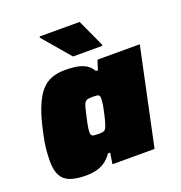

<svg xmlns="http://www.w3.org/2000/svg" viewBox="-130 -827 892 947"><g transform="rotate(-20 316.0 -353.5)"><path d="M164 8Q115 8 82.5 -3Q50 -14 34 -42Q18 -70 18 -119Q18 -145 21 -179Q24 -213 33 -253Q49 -332 69 -383.5Q89 -435 113.5 -464Q138 -493 169.5 -505Q201 -517 241 -517Q269 -517 295.5 -513.5Q322 -510 345 -498.5Q368 -487 384 -460H394L410 -510H632L524 0H303L312 -58H301Q281 -30 258.5 -16Q236 -2 212 3Q188 8 164 8ZM288 -164Q304 -164 312.5 -165.5Q321 -167 325.5 -172.5Q330 -178 334 -189Q337 -197 341 -210.5Q345 -224 348.5 -240.5Q352 -257 355.5 -273Q359 -289 360.5 -302.5Q362 -316 362 -323Q362 -339 355 -342.5Q348 -346 326 -346Q310 -346 300 -344Q290 -342 284 -334Q278 -326 273 -307Q268 -288 261 -255Q255 -229 252.5 -212.5Q250 -196 250 -185Q250 -176 254 -171Q258 -166 266.5 -165Q275 -164 288 -164ZM302 -566 180 -709 181 -715H391L457 -571L456 -566Z"/></g></svg>

Font: Saira SemiExpanded Black
Style: Italic
Weight: 900
Width: 6
Italic angle: -12°
Designer: Hector Gatti with collaboration of the Omnibus-Type team
Foundry: Omnibus-Type
Version: Version 1.101